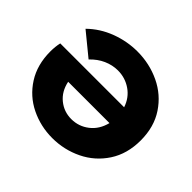

<svg xmlns="http://www.w3.org/2000/svg" viewBox="-166 -925 1150 1150"><g transform="rotate(45 409.5 -350.0)"><path d="M787 -351Q787 -237 733 -154.5Q679 -72 590.5 -29Q502 14 402 14Q303 14 217 -28Q131 -70 79 -151.5Q27 -233 27 -345Q27 -386 35 -421H576Q556 -482 506 -516.5Q456 -551 394 -551Q348 -551 304 -531.5Q260 -512 223 -473L80 -590Q142 -651 225.5 -682.5Q309 -714 396 -714Q499 -714 588.5 -671.5Q678 -629 732.5 -547Q787 -465 787 -351ZM581 -292H231Q245 -224 292.5 -185.5Q340 -147 402 -147Q465 -147 514.5 -185.5Q564 -224 581 -292Z"/></g></svg>

Font: CMG Sans ExtraBold
Style: Regular
Weight: 800
Designer: Julieta Ulanovsky
Foundry: Julieta Ulanovsky
Version: Version 7.200